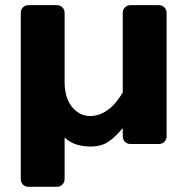

<svg xmlns="http://www.w3.org/2000/svg" viewBox="-20 -555 722 740"><path d="M60.1 134.8V-504.9Q60.1 -518.1 68.6 -526.6Q77.1 -535.2 89.8 -535.2H199.2Q211.9 -535.2 220.5 -526.6Q229 -518.1 229 -504.9V-240.2Q229 -176.8 258.1 -142.3Q287.1 -107.9 327.1 -107.9Q398.9 -107.9 453.1 -198.2V-504.9Q453.1 -518.1 461.7 -526.6Q470.2 -535.2 482.9 -535.2H591.8Q605 -535.2 613.5 -526.6Q622.1 -518.1 622.1 -504.9V-29.8Q622.1 -17.1 613.5 -8.5Q605 0 591.8 0H482.9Q470.2 0 461.7 -8.5Q453.1 -17.1 453.1 -29.8V-61Q419.9 -22 393.6 -6.1Q367.2 9.8 330.1 9.8Q265.1 9.8 229 -24.9V134.8Q229 147.9 220.5 156.5Q211.9 165 199.2 165H89.8Q77.1 165 68.6 156.5Q60.1 147.9 60.1 134.8Z"/></svg>

Font: Days One
Style: Regular
Weight: 400
Designer: Alexander Kalachev, Alexey Maslov, Jovanny Lemonad
Foundry: Alexander Kalachev, Alexey Maslov, Jovanny Lemonad
Version: Version 1.002